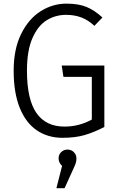

<svg xmlns="http://www.w3.org/2000/svg" viewBox="-20 -734 655 1037"><path d="M53.8 -352.3Q53.8 -468.7 94.1 -550.5Q134.4 -632.3 199.5 -673.3Q264.6 -714.4 339 -714.4Q403.1 -714.4 446.4 -696.9Q489.7 -679.5 533.3 -639.5L489.7 -594.4Q457.4 -625.1 420 -639.5Q382.6 -653.8 336.9 -653.8Q280 -653.8 232.6 -624.9Q185.1 -595.9 155.4 -528.5Q125.6 -461 125.6 -352.8Q125.6 -197.4 176.7 -123.8Q227.7 -50.3 328.2 -50.3Q407.2 -50.3 475.9 -88.2V-319H322.6L313.3 -380H543.6V-48.2Q488.2 -19.5 437.4 -4.6Q386.7 10.3 317.9 10.3Q238.5 10.3 179 -30Q119.5 -70.3 86.7 -151.5Q53.8 -232.8 53.8 -352.3ZM392.8 121.5Q392.8 133.3 390.3 143.1Q387.7 152.8 380 169.7L328.7 282.6H284.6L315.4 161.5Q306.7 154.9 301.5 143.8Q296.4 132.8 296.4 121.5Q296.4 101 310.5 87.4Q324.6 73.8 344.6 73.8Q364.6 73.8 378.7 87.7Q392.8 101.5 392.8 121.5Z"/></svg>

Font: Fira Code Fixed Light
Style: Regular
Weight: 300
Monospace: yes
Designer: Carrois Corporate, Edenspiekermann AG, Nikita Prokopov
Foundry: Carrois Corporate, Edenspiekermann AG, Nikita Prokopov
Version: Version 5.002